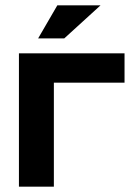

<svg xmlns="http://www.w3.org/2000/svg" viewBox="-20 -700 496 720"><path d="M51 0H182V-390H447V-500H51ZM123 -556H221L357 -680H195Z"/></svg>

Font: LT Wave Alt Bold
Style: Regular
Weight: 700
Designer: Daniel Lyons
Version: Version 2.5 (Glyphs App)